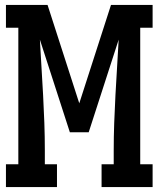

<svg xmlns="http://www.w3.org/2000/svg" viewBox="-20 -755 640 775"><path d="M4 0V-92H54V-643H4V-735H172L300 -338L428 -735H596V-643H546V-92H596V0H390V-92H439V-147Q439 -203 441 -259Q443 -315 446 -371Q449 -427 452.5 -483Q456 -539 459 -595L338 -221H262L141 -595Q144 -539 147.5 -483Q151 -427 154 -371Q157 -315 159 -259Q161 -203 161 -147V-92H210V0Z"/></svg>

Font: Iosevka Curly Slab SmBdEx
Style: Regular
Weight: 600
Width: 7
Monospace: yes
Designer: Belleve Invis
Foundry: Belleve Invis
Version: Version 11.1.0; ttfautohint (v1.8.3)